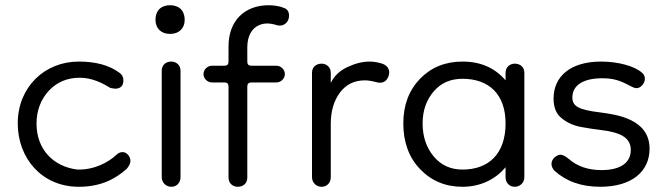

<svg xmlns="http://www.w3.org/2000/svg" viewBox="-20 -700 2558 736"><path d="M282 16C361 16 418 -10 466 -53C475 -64 480 -74 480 -83C480 -100 466 -117 450 -117C442 -117 435 -114 429 -109C393 -74 337 -50 286 -50C283 -50 280 -50 277 -50C185 -61 120 -127 120 -226C120 -276 136 -318 167 -352C198 -385 237 -402 286 -402C335 -402 375 -380 403 -363C410 -362 417 -360 421 -360C442 -360 453 -371 453 -392C453 -405 448 -414 438 -421C399 -450 347 -464 282 -464C150 -464 48 -365 48 -227C48 -94 140 16 282 16Z M632 -570C667 -570 688 -592 688 -624C688 -659 667 -680 632 -680C597 -680 576 -659 576 -624C576 -592 597 -570 632 -570ZM637 16C658 16 672 0 672 -21V-429C672 -452 654 -464 637 -464C617 -464 600 -452 600 -429V-21C600 0 616 16 637 16Z M891 16C911 16 928 4 928 -19V-368C928 -379 933 -384 944 -384H1040C1057 -384 1072 -399 1072 -416C1072 -433 1057 -448 1040 -448H944C933 -448 928 -453 928 -464V-518C928 -582 964 -610 1005 -610C1016 -610 1031 -607 1043 -603C1047 -602 1050 -602 1054 -602C1070 -602 1088 -616 1088 -640C1088 -656 1081 -666 1067 -670C1052 -677 1026 -680 1010 -680C919 -680 856 -622 856 -522V-464C856 -453 851 -448 840 -448H792C775 -448 760 -433 760 -416C760 -399 775 -384 792 -384H840C851 -384 856 -379 856 -368V-19C856 4 874 16 891 16Z M1248 -226C1248 -274 1260 -314 1283 -345C1306 -376 1338 -392 1379 -392C1392 -392 1408 -389 1427 -384C1430 -383 1434 -383 1437 -383C1453 -383 1464 -392 1470 -410C1471 -414 1472 -419 1472 -423C1472 -434 1466 -449 1445 -456C1429 -461 1413 -464 1397 -464C1370 -464 1342 -457 1312 -443C1282 -429 1261 -409 1248 -382V-421C1248 -444 1230 -456 1213 -456C1193 -456 1176 -444 1176 -421V-21C1176 0 1192 16 1213 16C1234 16 1248 0 1248 -21Z M1753 16C1821 16 1879 -12 1918 -59V-21C1918 0 1932 16 1953 16C1974 16 1990 0 1990 -21V-421C1990 -444 1973 -456 1953 -456C1936 -456 1918 -444 1918 -421V-392C1877 -440 1822 -464 1753 -464C1687 -464 1633 -442 1590 -398C1547 -353 1526 -296 1526 -227C1526 -156 1547 -97 1590 -52C1633 -7 1687 16 1753 16ZM1753 -50C1707 -50 1670 -67 1642 -101C1614 -135 1600 -177 1600 -227C1600 -275 1614 -316 1642 -349C1670 -382 1707 -398 1753 -398C1853 -398 1918 -340 1918 -227C1918 -110 1853 -50 1753 -50Z M2281 16C2401 16 2470 -42 2470 -130C2470 -245 2341 -261 2281 -269C2238 -274 2210 -281 2196 -289C2181 -297 2174 -309 2174 -326C2174 -375 2219 -400 2288 -400C2331 -400 2356 -392 2395 -371C2403 -367 2412 -362 2420 -362C2437 -362 2452 -382 2452 -397C2452 -408 2448 -416 2440 -422C2413 -446 2351 -464 2284 -464C2169 -464 2102 -409 2102 -322C2102 -287 2113 -262 2134 -246C2155 -229 2180 -218 2209 -213C2237 -208 2261 -204 2281 -202C2356 -193 2398 -174 2398 -125C2398 -78 2361 -48 2286 -48C2233 -48 2192 -63 2160 -91C2147 -102 2136 -107 2128 -107C2117 -107 2094 -93 2094 -72C2094 -63 2098 -54 2105 -46C2150 -5 2208 16 2281 16Z"/></svg>

Font: Dongle Light
Style: Regular
Weight: 300
Designer: Yanghee Ryu
Foundry: Yanghee Ryu
Version: Version 2.000